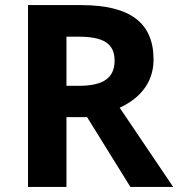

<svg xmlns="http://www.w3.org/2000/svg" viewBox="-20 -734 700 754"><path d="M298 -714H90V0H241V-274H322L492 0H660L450 -311C520 -343 583 -402 583 -500C583 -644 492 -714 298 -714ZM287 -590C385 -590 430 -564 430 -496C430 -431 390 -397 290 -397H241V-590Z"/></svg>

Font: Noto Sans Gunjala Gondi
Style: Bold
Weight: 700
Designer: Ek Type
Foundry: Ek Type
Version: Version 1.004